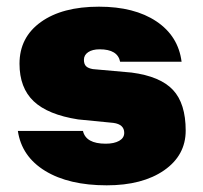

<svg xmlns="http://www.w3.org/2000/svg" viewBox="-20 -537 606 572"><path d="M317.9 -170.9 212.9 -181.2Q122.6 -195.3 80.3 -235.4Q38.1 -275.4 38.1 -347.2Q38.1 -425.8 101.8 -471.4Q165.5 -517.1 274.9 -517.1Q380.4 -517.1 445.8 -473.4Q511.2 -429.7 521 -353H337.9Q330.6 -390.1 276.9 -390.1Q255.4 -390.1 242.7 -381.6Q230 -373 230 -358.9Q230 -346.2 236.3 -339.8Q242.7 -333.5 256.8 -331.1L372.1 -320.8Q457.5 -309.6 495.4 -269Q533.2 -228.5 533.2 -147.9Q533.2 -74.2 468.8 -29.5Q404.3 15.1 297.9 15.1Q185.1 15.1 114.7 -27.8Q44.4 -70.8 33.2 -147H227.1Q235.8 -108.9 294.9 -108.9Q319.8 -108.9 335 -117.4Q350.1 -126 350.1 -141.1Q350.1 -166.5 317.9 -170.9Z"/></svg>

Font: Overused Grotesk Black
Style: Regular
Weight: 900
Version: Version 0.002